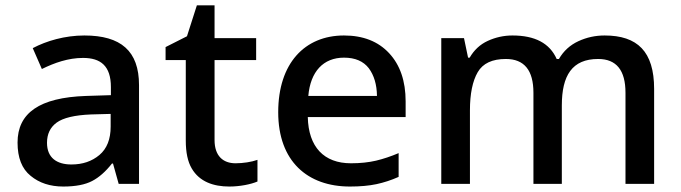

<svg xmlns="http://www.w3.org/2000/svg" viewBox="-20 -680 2518 710"><path d="M292 -548.8C219.7 -548.8 151.9 -528.8 101.1 -502L134.8 -424.8C181.6 -447.8 232.4 -465.8 287.1 -465.8C352.1 -465.8 390.1 -436.5 390.1 -357.9V-328.1L297.9 -325.2C126 -319.3 44.9 -262.2 44.9 -152.8C44.9 -96.7 61 -55.7 93.3 -29.8C125 -3.4 165.5 9.8 213.9 9.8C259.3 9.8 294.9 2.9 320.8 -10.7C346.2 -23.9 370.6 -45.4 394 -75.2H397.9L418.9 0H494.1V-365.2C494.1 -491.7 426.8 -548.8 292 -548.8ZM389.2 -258.8V-211.9C389.2 -165.5 375.5 -130.4 347.7 -106.9C319.8 -83.5 285.6 -71.8 244.1 -71.8C190.9 -71.8 153.8 -95.7 153.8 -151.9C153.8 -184.1 165.5 -209 189.5 -226.6C213.4 -244.1 255.9 -254.4 316.9 -256.8Z M851.1 -76.2C804.7 -76.2 773.4 -103.5 773.4 -162.1V-458H927.2V-539.1H773.4V-660.2H708L671.4 -545.9L592.3 -505.9V-458H667V-160.2C667 -116.2 674.3 -82 689 -57.1C717.8 -7.8 769.5 9.8 828.1 9.8C867.2 9.8 908.2 1.5 932.1 -8.8V-88.9C910.6 -81.1 878.9 -76.2 851.1 -76.2Z M1252 -548.8C1106.9 -548.8 1008.8 -445.8 1008.8 -265.1C1008.8 -83.5 1117.2 9.8 1273.9 9.8C1312 9.8 1344.7 6.8 1372.1 1C1399.4 -4.9 1426.8 -13.7 1454.1 -25.9V-113.8C1425.3 -101.6 1397.5 -92.3 1370.6 -85.9C1343.8 -79.6 1312.5 -76.2 1277.8 -76.2C1178.2 -76.2 1120.6 -136.2 1118.2 -247.1H1480V-305.2C1480 -380.4 1459.5 -439.9 1418.9 -483.4C1378.4 -526.9 1322.8 -548.8 1252 -548.8ZM1252 -466.8C1293.5 -466.8 1323.7 -453.6 1343.8 -427.7C1363.3 -401.4 1373.5 -367.2 1374 -325.2H1120.1C1127.9 -415.5 1175.8 -466.8 1252 -466.8Z M2215.8 -548.8C2182.1 -548.8 2149.9 -542 2119.1 -527.8C2088.4 -513.7 2064 -491.7 2046.9 -461.9H2038.6C2012.7 -520 1958.5 -548.8 1875 -548.8C1842.8 -548.8 1812.5 -542 1783.7 -528.8C1754.9 -515.6 1732.9 -494.6 1716.8 -466.8H1710.9L1695.8 -539.1H1611.8V0H1717.8V-272C1717.8 -333 1727.5 -380.4 1746.6 -413.1C1765.6 -445.8 1800.3 -461.9 1850.6 -461.9C1918.5 -461.9 1952.6 -420.4 1952.6 -336.9V0H2057.6V-290C2057.6 -400.9 2095.7 -461.9 2191.9 -461.9C2259.3 -461.9 2293 -420.4 2293 -336.9V0H2398.9V-351.1C2398.9 -489.7 2336.9 -548.8 2215.8 -548.8Z"/></svg>

Font: Noto Reveo Sans
Style: Regular
Weight: 500
Designer: Monotype Design Team
Foundry: Monotype Imaging Inc.
Version: Version 2.007